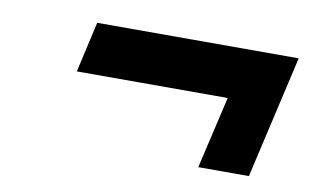

<svg xmlns="http://www.w3.org/2000/svg" viewBox="-41 -429 640 396"><g transform="rotate(10 278.5 -230.5)"><path d="M557 -359 498 -102H392L427 -253H111L135 -359Z"/></g></svg>

Font: Panefresco 750wt
Style: Italic
Weight: 750
Foundry: Campivisivi & Chank Co
Version: Version 1.000